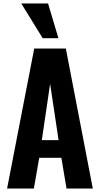

<svg xmlns="http://www.w3.org/2000/svg" viewBox="-20 -1091 578 1111"><path d="M178 -810H361L517 0H365L335 -178H207L176 0H21ZM319 -280 270 -606 222 -280ZM103 -1071H258L318 -870H227Z"/></svg>

Font: Oswald SemiBold
Style: Regular
Weight: 400
Version: Version